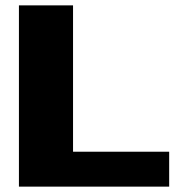

<svg xmlns="http://www.w3.org/2000/svg" viewBox="-20 -695 698 715"><path d="M50.5 -675H252V-130H610V0H50.5Z"/></svg>

Font: Anybody Wide
Style: Bold
Weight: 700
Width: 7
Designer: Tyler Finck
Foundry: Etcetera Type Company
Version: Version 1.000; ttfautohint (v1.8)